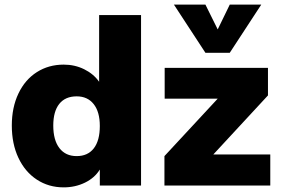

<svg xmlns="http://www.w3.org/2000/svg" viewBox="-20 -801 1218 829"><path d="M589 -736V0H411V-69Q389 -33 347 -12.5Q305 8 255 8Q190 8 139 -25.5Q88 -59 59.5 -119.5Q31 -180 31 -259Q31 -337 59.5 -397Q88 -457 139 -489.5Q190 -522 255 -522Q303 -522 343.5 -502Q384 -482 408 -448V-736ZM411 -257Q411 -318 384.5 -351.5Q358 -385 311 -385Q262 -385 236 -352.5Q210 -320 210 -259Q210 -196 236.5 -161.5Q263 -127 311 -127Q359 -127 385 -160.5Q411 -194 411 -257ZM1147 -134V0H690V-127L920 -375H691V-508H1137V-389L901 -134ZM1108 -781 972 -573H867L731 -781H867L920 -674L972 -781Z"/></svg>

Font: Muli Black
Style: Regular
Weight: 900
Designer: Vernon Adams
Foundry: Vernon Adams
Version: Version 2.001